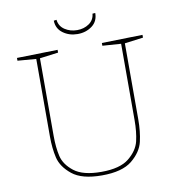

<svg xmlns="http://www.w3.org/2000/svg" viewBox="-92 -932 939 1020"><g transform="rotate(-10 377.5 -422.0)"><path d="M717 -692V-677L617 -664V-254Q617 -188 604.5 -134.5Q592 -81 539 -37.5Q486 6 376 6Q268 6 215.5 -36.5Q163 -79 151 -130.5Q139 -182 139 -245V-664L39 -672V-687L259 -692V-677L159 -664V-245Q159 -183 170 -135.5Q181 -88 229 -50.5Q277 -13 376 -13Q477 -13 525.5 -52.5Q574 -92 585.5 -141Q597 -190 597 -254V-665L497 -672V-687ZM266 -848 281 -850Q285 -815 314 -796Q343 -777 380 -777Q417 -777 444.5 -796Q472 -815 475 -849L490 -850Q490 -805 457 -780.5Q424 -756 379 -756Q334 -756 300.5 -780.5Q267 -805 266 -848Z"/></g></svg>

Font: Bitter Pro Thin
Style: Regular
Weight: 250
Designer: Sol Matas, and Bitter project Authors
Foundry: Sol Matas
Version: Version 1.010